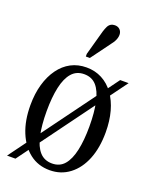

<svg xmlns="http://www.w3.org/2000/svg" viewBox="-146 -848 748 942"><g transform="rotate(20 228.5 -377.0)"><path d="M9 14 404 -524H448L53 14ZM117 -258Q117 -184 128.5 -131.5Q140 -79 164.5 -52Q189 -25 229 -25Q269 -25 293 -53Q317 -81 328.5 -133.5Q340 -186 340 -258Q340 -332 328.5 -384.5Q317 -437 293 -464Q269 -491 229 -491Q189 -491 164.5 -463Q140 -435 128.5 -382.5Q117 -330 117 -258ZM32 -258Q32 -318 46 -367Q60 -416 86 -452Q112 -488 148 -507Q184 -526 229 -526Q273 -526 309.5 -507Q346 -488 372 -452Q398 -416 411.5 -367Q425 -318 425 -258Q425 -178 401 -118Q377 -58 332.5 -24Q288 10 229 10Q169 10 125 -24Q81 -58 56.5 -118Q32 -178 32 -258ZM242 -719Q247 -735 252.5 -746Q258 -757 267 -762.5Q276 -768 288 -768Q305 -768 315 -757.5Q325 -747 325 -731Q325 -723 322.5 -714Q320 -705 315 -696Q310 -687 302 -677L227 -575H206V-589Z"/></g></svg>

Font: Roboto Serif 120pt ExtraCondensed
Style: Regular
Weight: 400
Width: 2
Designer: Greg Gazdowicz
Foundry: Commercial Type
Version: Version 1.008